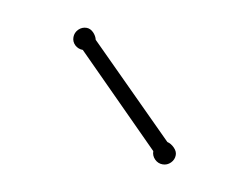

<svg xmlns="http://www.w3.org/2000/svg" viewBox="-34 -751 287 222"><g transform="rotate(10 110.0 -640.0)"><path d="M168 -596.2Q172.4 -595.2 176.3 -591.3Q180.2 -587.4 180.2 -583Q180.2 -577.6 176.3 -573.7Q172.4 -569.8 167 -569.8Q161.6 -569.8 157.7 -573.7Q153.8 -577.6 153.8 -583L53.2 -684.1Q47.9 -684.1 43.9 -687.7Q40 -691.4 40 -696.8Q40 -702.1 43.9 -706.1Q47.9 -710 53.2 -710Q57.6 -710 61.3 -706.3Q64.9 -702.6 65.9 -698.2Z"/></g></svg>

Font: Wire One
Style: Regular
Weight: 400
Designer: Alexei Vanyashin, Gayaneh Bagdasaryan
Foundry: Cyreal Type Foundry
Version: Version 1.000